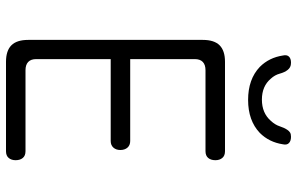

<svg xmlns="http://www.w3.org/2000/svg" viewBox="-195 -795 990 640"><g transform="rotate(90 300.0 -475.0)"><path d="M177 -414H450Q464 -414 472 -405Q480 -396 480 -381Q480 -367 472 -358Q464 -349 450 -349H177V-101Q177 -83 186.5 -74Q196 -65 214 -65H484Q499 -65 506.5 -56Q514 -47 514 -32Q514 -18 506.5 -9Q499 0 484 0H186Q149 0 131 -18Q113 -36 113 -74V-656Q113 -694 131 -712Q149 -730 186 -730H484Q499 -730 506.5 -721Q514 -712 514 -698Q514 -683 506.5 -674Q499 -665 484 -665H214Q196 -665 186.5 -656Q177 -647 177 -629ZM165 -923Q162 -936 168.5 -943Q175 -950 189 -950Q198 -950 203.5 -947Q209 -944 213 -939Q221 -929 225.5 -912.5Q230 -896 242 -883Q267 -853 312 -853Q357 -853 383 -883Q396 -897 401 -912.5Q406 -928 413 -938Q417 -944 422 -947Q427 -950 436 -950Q450 -950 457 -943Q464 -936 461 -923Q454 -877 423 -846Q382 -807 313 -807Q244 -807 203 -846Q172 -877 165 -923Z"/></g></svg>

Font: Maple Mono ExtraLight
Style: Regular
Weight: 275
Monospace: yes
Designer: subframe7536
Version: Version 7.000